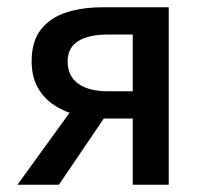

<svg xmlns="http://www.w3.org/2000/svg" viewBox="-20 -508 562 528"><path d="M345 0V-182H264Q228 -182 193 -191Q158 -200 129.5 -218.5Q101 -237 84 -267Q67 -297 67 -340Q67 -395 93 -427.5Q119 -460 163 -474Q207 -488 262 -488H444V0ZM277 -257H345V-413H277Q224 -413 195 -395Q166 -377 166 -339Q166 -299 195 -278Q224 -257 277 -257ZM28 0 196 -232 279 -202 142 0Z"/></svg>

Font: UmiuVSE Medium
Style: Regular
Weight: 500
Designer: Paul D. Hunt
Foundry: Adobe
Version: Version 3.046;September 5, 2023;FontCreator 14.0.0.2901 64-b